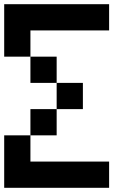

<svg xmlns="http://www.w3.org/2000/svg" viewBox="-20 -895 665 915"><path d="M0 -250H125V-125H500V0H0ZM0 -625V-875H500V-750H125V-625ZM125 -250V-375H250V-250ZM125 -625H250V-500H125ZM250 -500H375V-375H250Z"/></svg>

Font: Galmuri7 Regular
Style: Regular
Weight: 400
Designer: Lee Minseo (quiple)
Version: Version 2.399;hotconv 1.1.1;makeotfexe 2.6.0 DEVELOPMENT